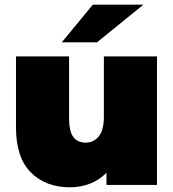

<svg xmlns="http://www.w3.org/2000/svg" viewBox="-20 -787 738 817"><path d="M648 -547V0H433V-52Q403 -21 363 -5.5Q323 10 278 10Q174 10 111 -53.5Q48 -117 48 -245V-547H274V-284Q274 -228 292 -204Q310 -180 345 -180Q378 -180 400 -206.5Q422 -233 422 -290V-547ZM375 -767H590L393 -607H243Z"/></svg>

Font: Montserrat Alternates Black
Style: Regular
Weight: 900
Designer: Julieta Ulanovsky
Foundry: Julieta Ulanovsky
Version: Version 7.200